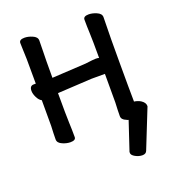

<svg xmlns="http://www.w3.org/2000/svg" viewBox="-125 -581 749 849"><g transform="rotate(-20 250.0 -156.5)"><path d="M364 -474Q364 -490 389 -490Q406 -490 425 -482Q447 -473 447 -456L446 -397Q445 -379 445 -246.5Q445 -114 446 -59Q462 -57 476 -49Q495 -37 495 -21Q495 -17 493 -14L422 164Q417 177 400.5 177Q384 177 367.5 168Q351 159 351 148Q351 141 353 138L396 9Q391 8 386 5Q365 -3 365 -20Q365 -45 367 -83V-218H304L143 -209Q143 -102 144.5 -69Q146 -36 146 -1Q146 14 121 14Q104 14 85 6Q63 -3 63 -20Q63 -45 65 -83V-204Q53 -210 44.5 -227Q36 -244 36 -258Q36 -282 55 -282H65Q65 -378 64.5 -398.5Q64 -419 63 -441.5Q62 -464 62 -474Q62 -490 87 -490Q104 -490 123 -482Q145 -473 145 -456L144 -397Q143 -379 143 -281L302 -290Q341 -295 351.5 -295Q362 -295 367 -293Q367 -379 365.5 -410.5Q364 -442 364 -474Z"/></g></svg>

Font: Moon Stars Kai HW
Style: Bold
Weight: 700
Designer: GuiWonder
Version: Version 1.101